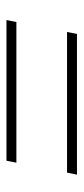

<svg xmlns="http://www.w3.org/2000/svg" viewBox="144 -596 253 580"><g transform="rotate(90 270.0 -305.5)"><path d="M76 -382 82 -412H507L501 -382ZM40 -199 46 -229H471L465 -199Z"/></g></svg>

Font: IBM Plex Sans Cond ExtLt
Style: Italic
Weight: 200
Width: 3
Italic angle: -11°
Designer: Mike Abbink, Paul van der Laan, Pieter van Rosmalen
Foundry: Bold Monday
Version: Version 1.3